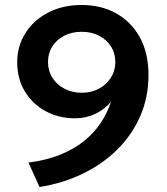

<svg xmlns="http://www.w3.org/2000/svg" viewBox="-20 -735 671 770"><path d="M138.5 15 94 -83Q165 -92 220.5 -114.2Q276 -136.5 316.8 -169.2Q357.5 -202 384.2 -242.5Q411 -283 425 -327Q400 -296.5 362.5 -278.5Q325 -260.5 281.5 -260.5Q215.5 -260.5 162.8 -289.2Q110 -318 79.5 -368.8Q49 -419.5 49 -485Q49 -550 81.8 -602Q114.5 -654 173 -684.5Q231.5 -715 307.5 -715Q385.5 -715 445.8 -681.5Q506 -648 540.8 -585.2Q575.5 -522.5 575.5 -434Q575.5 -344.5 542.2 -268.8Q509 -193 449.5 -134.5Q390 -76 310.5 -37.8Q231 0.5 138.5 15ZM307.5 -363Q346 -363 376.2 -379Q406.5 -395 424.5 -423Q442.5 -451 442.5 -485.5Q442.5 -521.5 425 -548.8Q407.5 -576 377.2 -591.8Q347 -607.5 307.5 -607.5Q268.5 -607.5 237.8 -591.8Q207 -576 189.8 -548.8Q172.5 -521.5 172.5 -485.5Q172.5 -451 190.2 -423Q208 -395 238.8 -379Q269.5 -363 307.5 -363Z"/></svg>

Font: Geologica Medium
Style: Regular
Weight: 500
Designer: Sindre Bremnes, Frode Helland
Foundry: Monokrom Skriftforlag AS
Version: Version 1.010;gftools[0.9.28]